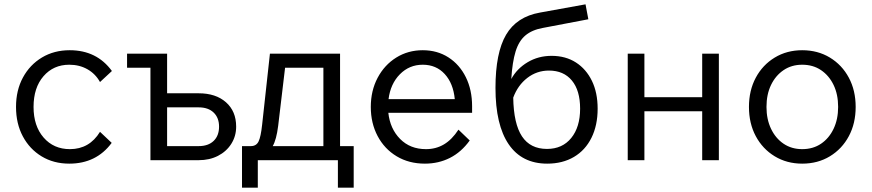

<svg xmlns="http://www.w3.org/2000/svg" viewBox="-20 -740 4027 887"><path d="M442 -131 496 -80Q425 16 300 16Q228 16 172.5 -17.5Q117 -51 85.5 -110Q54 -169 54 -246Q54 -323 86 -382Q118 -441 174 -474.5Q230 -508 302 -508Q427 -508 497 -412L442 -361Q421 -399 384 -420Q347 -441 300 -441Q227 -441 181 -388Q135 -335 135 -246Q135 -158 181.5 -104.5Q228 -51 303 -51Q393 -51 442 -131Z M675 0V-427H567V-492H752V-309H898Q977 -309 1024 -267.5Q1071 -226 1071 -155Q1071 -111 1048.5 -75.5Q1026 -40 987 -20Q948 0 898 0ZM898 -244H752V-65H898Q942 -65 967 -89Q992 -113 992 -155Q992 -196 967 -220Q942 -244 898 -244Z M1098 127V-65H1139Q1164 -65 1174.5 -86.5Q1185 -108 1191 -164L1227 -492H1551V-65H1614V127H1541V0H1171V127ZM1265 -158Q1257 -95 1240 -65H1474V-427H1297Z M2098 -141 2150 -91Q2111 -37 2058.5 -10.5Q2006 16 1943 16Q1869 16 1812.5 -18Q1756 -52 1724.5 -111.5Q1693 -171 1693 -246Q1693 -321 1724.5 -380.5Q1756 -440 1810.5 -474Q1865 -508 1933 -508Q2000 -508 2051.5 -475Q2103 -442 2132 -383.5Q2161 -325 2161 -249V-219H1774Q1782 -145 1828.5 -98Q1875 -51 1948 -51Q1994 -51 2031 -73Q2068 -95 2098 -141ZM1933 -441Q1871 -441 1827.5 -397Q1784 -353 1775 -282H2081Q2074 -355 2034.5 -398Q1995 -441 1933 -441Z M2508 16Q2391 16 2330 -73.5Q2269 -163 2269 -334Q2269 -496 2318 -579.5Q2367 -663 2475 -682L2685 -720L2698 -651L2488 -611Q2438 -602 2407.5 -576.5Q2377 -551 2362 -502.5Q2347 -454 2342 -375Q2368 -423 2417.5 -452.5Q2467 -482 2528 -482Q2593 -482 2640.5 -451.5Q2688 -421 2714.5 -366.5Q2741 -312 2741 -238Q2741 -161 2712.5 -103.5Q2684 -46 2631.5 -15Q2579 16 2508 16ZM2507 -52Q2578 -52 2619 -102.5Q2660 -153 2660 -238Q2660 -322 2622 -368Q2584 -414 2516 -414Q2460 -414 2416 -380Q2372 -346 2351 -289Q2353 -168 2391.5 -110Q2430 -52 2507 -52Z M2880 0V-492H2957V-291H3224V-492H3301V0H3224V-226H2957V0Z M3686 16Q3615 16 3559 -18Q3503 -52 3471.5 -111Q3440 -170 3440 -246Q3440 -322 3471.5 -381Q3503 -440 3559 -474Q3615 -508 3686 -508Q3758 -508 3814 -474Q3870 -440 3901.5 -381Q3933 -322 3933 -246Q3933 -170 3901.5 -111Q3870 -52 3814 -18Q3758 16 3686 16ZM3686 -51Q3736 -51 3773 -76Q3810 -101 3831 -145Q3852 -189 3852 -246Q3852 -304 3831 -347.5Q3810 -391 3773 -416Q3736 -441 3686 -441Q3637 -441 3600 -416Q3563 -391 3542 -347.5Q3521 -304 3521 -246Q3521 -189 3542 -145Q3563 -101 3600 -76Q3637 -51 3686 -51Z"/></svg>

Font: Wix Madefor Text
Style: Regular
Weight: 400
Designer: Dalton Maag Ltd
Foundry: Dalton Maag Ltd
Version: Version 3.100